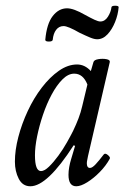

<svg xmlns="http://www.w3.org/2000/svg" viewBox="-20 -637 434 670"><path d="M86 13Q59 13 45.5 -13Q32 -39 32 -73Q32 -113 44 -159Q56 -205 77 -250Q98 -295 126 -331.5Q154 -368 185.5 -390Q217 -412 249 -412Q276 -412 297 -389L306 -420Q308 -428 323 -430.5Q338 -433 351.5 -430.5Q365 -428 363 -420L287 -92Q286 -85 284.5 -79Q283 -73 283 -67Q283 -51 294 -51Q302 -51 314 -64Q326 -77 342 -98Q347 -104 356.5 -96Q366 -88 363 -83Q350 -59 328.5 -37Q307 -15 284.5 -1Q262 13 246 13Q219 13 219 -27Q219 -40 221.5 -54Q224 -68 228 -81L242 -128L237 -130Q145 13 86 13ZM123 -40Q135 -40 151 -55.5Q167 -71 183.5 -93.5Q200 -116 213.5 -140Q227 -164 235 -180Q246 -203 254 -224Q262 -245 267 -267L285 -342Q270 -380 239 -380Q218 -380 198 -360Q178 -340 160.5 -307.5Q143 -275 130 -236.5Q117 -198 109.5 -161Q102 -124 102 -95Q102 -40 123 -40ZM164 -498Q163 -492 150.5 -492Q138 -492 138 -498Q143 -554 164 -581Q185 -608 214 -608Q237 -608 277 -585Q297 -574 310 -568Q323 -562 330 -562Q346 -562 356.5 -578.5Q367 -595 369 -612Q370 -617 382 -617Q394 -617 394 -612Q392 -586 381.5 -560Q371 -534 355 -517Q339 -500 319 -500Q309 -500 294.5 -506Q280 -512 257 -523Q217 -546 202 -546Q186 -546 176 -533Q166 -520 164 -498Z"/></svg>

Font: Junicode Two Beta Condensed
Style: Italic
Weight: 400
Width: 3
Italic angle: -9°
Version: Version 1.053; ttfautohint (v1.8.4)